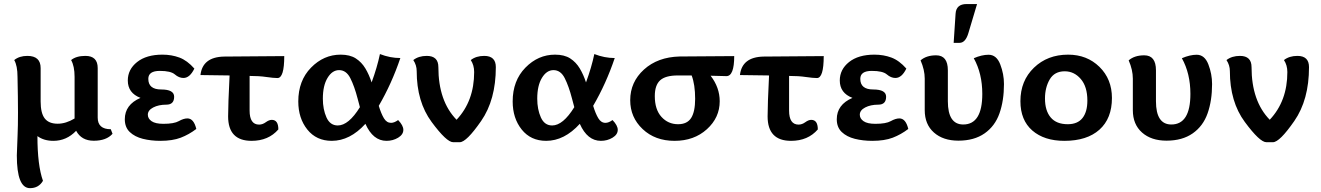

<svg xmlns="http://www.w3.org/2000/svg" viewBox="-20 -704 6665 969"><path d="M131.3 245.6Q64.9 245.6 64.9 80.6Q64.9 69.3 68.8 -23.4Q70.8 -67.4 70.8 -135.7Q70.8 -210.9 68.4 -315.9Q68.4 -372.1 51.8 -400.9Q77.6 -421.9 118.2 -421.9Q185.1 -421.9 185.1 -360.4V-191.9Q185.1 -132.8 205.8 -106.2Q226.6 -79.6 271 -79.6Q312.5 -79.6 356.4 -106V-315.9Q356.4 -370.1 338.9 -400.9Q364.7 -421.9 411.1 -421.9Q473.1 -421.9 473.1 -360.4V-110.4Q473.1 -51.8 539.1 -51.8L547.9 -28.8Q517.1 6.3 453.1 6.3Q391.1 6.3 364.3 -43.9Q315.9 6.8 249.5 6.8Q201.2 6.8 168.9 -17.1Q168.9 129.9 196.8 208.5Q175.3 245.6 131.3 245.6Z M789.1 6.8Q741.7 6.8 700.9 -3.4Q660.2 -13.7 635 -37.6Q609.9 -61.5 609.9 -102.1Q609.9 -175.8 689 -210Q625 -234.4 625 -297.9Q625 -353.5 671.9 -390.9Q718.8 -428.2 799.8 -428.2Q845.7 -428.2 885.3 -413.6Q924.8 -398.9 960.9 -357.9Q938 -310.5 905.8 -310.5Q883.3 -310.5 862.5 -328.4Q841.8 -346.2 786.6 -346.2Q728.5 -346.2 728.5 -306.2Q728.5 -252.4 793.7 -252.4Q858.9 -252.4 858.9 -215.8Q858.9 -175.8 819.6 -175.8Q780.3 -175.8 753.2 -161.6Q726.1 -147.5 726.1 -125Q726.1 -105.5 745.1 -92.3Q764.2 -79.1 804.7 -79.1Q858.4 -79.1 882.6 -92.8Q906.7 -106.4 925.8 -106.4Q958 -106.4 970.7 -53.2Q933.6 -24.9 892.1 -9Q850.6 6.8 789.1 6.8Z M1249.5 6.8Q1131.3 6.8 1131.3 -116.7Q1131.3 -175.8 1138.7 -323.2L991.7 -325.2Q1002 -416 1110.4 -418.5L1414.6 -420.9Q1414.6 -310.1 1380.4 -310.1Q1360.8 -310.1 1324.5 -315.4Q1288.1 -320.8 1239.7 -320.8V-146Q1239.7 -75.2 1287.6 -75.2Q1305.2 -75.2 1321.5 -87.2Q1337.9 -99.1 1351.6 -99.1Q1384.8 -99.1 1384.8 -50.8Q1335 6.8 1249.5 6.8Z M1930.7 6.8Q1862.3 6.8 1824.2 -79.1Q1746.1 6.8 1654.3 6.8Q1576.7 6.8 1531 -50.3Q1485.4 -107.4 1485.4 -191.9Q1485.4 -296.9 1549.6 -362.5Q1613.8 -428.2 1699.2 -428.2Q1746.1 -428.2 1775.6 -409.2Q1805.2 -390.1 1824 -358.6Q1842.8 -327.1 1855.5 -288.1Q1883.3 -363.8 1897.5 -431.2Q1948.7 -411.1 2000.5 -411.1Q1957 -282.2 1891.6 -169.9Q1903.8 -129.9 1917.7 -106.9Q1931.6 -84 1953.6 -84Q1969.7 -84 1989.3 -98.1Q2015.6 -70.8 2015.6 -48.8Q2015.6 -24.9 1989.3 -9Q1962.9 6.8 1930.7 6.8ZM1684.6 -70.8Q1739.3 -70.8 1796.4 -163.1L1784.7 -207Q1768.6 -269 1748 -309.6Q1727.5 -350.1 1691.4 -350.1Q1656.7 -350.1 1633.1 -311Q1609.4 -272 1609.4 -206.1Q1609.4 -151.9 1627.7 -111.3Q1646 -70.8 1684.6 -70.8Z M2373 -340.3Q2373 -375 2356 -400.9Q2382.8 -421.9 2423.8 -421.9Q2482.4 -421.9 2482.4 -365.2Q2482.4 -200.2 2408.2 -93.3Q2334 13.7 2300.3 13.7H2267.1Q2233.9 13.7 2158.4 -88.4Q2083 -190.4 2083 -345.2Q2083 -375 2065.9 -400.9Q2092.8 -421.9 2133.8 -421.9Q2192.4 -421.9 2192.4 -365.2Q2192.4 -193.8 2284.2 -99.6Q2373 -193.8 2373 -340.3Z M3012.7 6.8Q2944.3 6.8 2906.2 -79.1Q2828.1 6.8 2736.3 6.8Q2658.7 6.8 2613 -50.3Q2567.4 -107.4 2567.4 -191.9Q2567.4 -296.9 2631.6 -362.5Q2695.8 -428.2 2781.2 -428.2Q2828.1 -428.2 2857.7 -409.2Q2887.2 -390.1 2906 -358.6Q2924.8 -327.1 2937.5 -288.1Q2965.3 -363.8 2979.5 -431.2Q3030.8 -411.1 3082.5 -411.1Q3039.1 -282.2 2973.6 -169.9Q2985.8 -129.9 2999.8 -106.9Q3013.7 -84 3035.6 -84Q3051.8 -84 3071.3 -98.1Q3097.7 -70.8 3097.7 -48.8Q3097.7 -24.9 3071.3 -9Q3044.9 6.8 3012.7 6.8ZM2766.6 -70.8Q2821.3 -70.8 2878.4 -163.1L2866.7 -207Q2850.6 -269 2830.1 -309.6Q2809.6 -350.1 2773.4 -350.1Q2738.8 -350.1 2715.1 -311Q2691.4 -272 2691.4 -206.1Q2691.4 -151.9 2709.7 -111.3Q2728 -70.8 2766.6 -70.8Z M3384.3 6.8Q3286.1 6.8 3223.4 -52.5Q3160.6 -111.8 3160.6 -198.2Q3160.6 -290 3230 -353Q3299.3 -416 3409.7 -418.9L3685.5 -420.9Q3685.5 -319.8 3646 -319.8Q3621.1 -319.8 3607.4 -320.8Q3593.8 -321.8 3566.4 -321.8Q3612.3 -262.2 3612.3 -192.9Q3612.3 -110.4 3547.6 -51.8Q3482.9 6.8 3384.3 6.8ZM3402.3 -77.1Q3448.2 -77.1 3468.3 -108.9Q3488.3 -140.6 3488.3 -205.1Q3488.3 -276.9 3470.7 -323.2H3400.4Q3338.4 -323.2 3311.5 -298.6Q3284.7 -273.9 3284.7 -219.2Q3284.7 -150.9 3318.4 -114Q3352.1 -77.1 3402.3 -77.1Z M3972.2 6.8Q3854 6.8 3854 -116.7Q3854 -175.8 3861.3 -323.2L3714.4 -325.2Q3724.6 -416 3833 -418.5L4137.2 -420.9Q4137.2 -310.1 4103 -310.1Q4083.5 -310.1 4047.1 -315.4Q4010.7 -320.8 3962.4 -320.8V-146Q3962.4 -75.2 4010.3 -75.2Q4027.8 -75.2 4044.2 -87.2Q4060.5 -99.1 4074.2 -99.1Q4107.4 -99.1 4107.4 -50.8Q4057.6 6.8 3972.2 6.8Z M4382.3 6.8Q4335 6.8 4294.2 -3.4Q4253.4 -13.7 4228.3 -37.6Q4203.1 -61.5 4203.1 -102.1Q4203.1 -175.8 4282.2 -210Q4218.3 -234.4 4218.3 -297.9Q4218.3 -353.5 4265.1 -390.9Q4312 -428.2 4393.1 -428.2Q4439 -428.2 4478.5 -413.6Q4518.1 -398.9 4554.2 -357.9Q4531.2 -310.5 4499 -310.5Q4476.6 -310.5 4455.8 -328.4Q4435.1 -346.2 4379.9 -346.2Q4321.8 -346.2 4321.8 -306.2Q4321.8 -252.4 4387 -252.4Q4452.1 -252.4 4452.1 -215.8Q4452.1 -175.8 4412.8 -175.8Q4373.5 -175.8 4346.4 -161.6Q4319.3 -147.5 4319.3 -125Q4319.3 -105.5 4338.4 -92.3Q4357.4 -79.1 4397.9 -79.1Q4451.7 -79.1 4475.8 -92.8Q4500 -106.4 4519 -106.4Q4551.3 -106.4 4564 -53.2Q4526.9 -24.9 4485.4 -9Q4443.8 6.8 4382.3 6.8Z M4816.9 5.9Q4739.7 5.9 4693.4 -35.2Q4647 -76.2 4647 -147.9V-307.1Q4647 -351.1 4626 -399.4Q4655.3 -424.8 4704.6 -424.8Q4763.7 -424.8 4763.7 -349.1V-192.9Q4763.7 -75.7 4841.3 -75.7Q4937.5 -75.7 4937.5 -230Q4937.5 -333 4894.5 -410.2Q4935.1 -427.7 4969.2 -427.7Q5009.3 -427.7 5028.1 -379.2Q5046.9 -330.6 5046.9 -279.8Q5046.9 -196.3 5024.2 -131.8Q5001.5 -67.4 4949 -30.8Q4896.5 5.9 4816.9 5.9ZM4822.8 -487.8H4793L4802.7 -634.8Q4805.7 -683.6 4858.4 -683.6H4911.1L4867.2 -536.6Q4852.5 -487.8 4822.8 -487.8Z M5351.6 6.8Q5250 6.8 5189.9 -45.4Q5129.9 -97.7 5129.9 -193.4Q5129.9 -296.4 5198.2 -362.3Q5266.6 -428.2 5370.6 -428.2Q5465.8 -428.2 5528.8 -366.5Q5591.8 -304.7 5591.8 -209.5Q5591.8 -106 5528.8 -49.6Q5465.8 6.8 5351.6 6.8ZM5368.7 -77.1Q5418.5 -77.1 5443.1 -108.2Q5467.8 -139.2 5467.8 -196.3Q5467.8 -267.1 5434.3 -305.7Q5400.9 -344.2 5353.5 -344.2Q5301.8 -344.2 5277.8 -303.2Q5253.9 -262.2 5253.9 -207Q5253.9 -145.5 5282.7 -111.3Q5311.5 -77.1 5368.7 -77.1Z M5867.2 5.9Q5790 5.9 5743.7 -35.2Q5697.3 -76.2 5697.3 -147.9V-307.1Q5697.3 -351.1 5676.3 -399.4Q5705.6 -424.8 5754.9 -424.8Q5814 -424.8 5814 -349.1V-192.9Q5814 -75.7 5891.6 -75.7Q5987.8 -75.7 5987.8 -230Q5987.8 -333 5944.8 -410.2Q5985.4 -427.7 6019.5 -427.7Q6059.6 -427.7 6078.4 -379.2Q6097.2 -330.6 6097.2 -279.8Q6097.2 -196.3 6074.5 -131.8Q6051.8 -67.4 5999.3 -30.8Q5946.8 5.9 5867.2 5.9Z M6477.1 -340.3Q6477.1 -375 6460 -400.9Q6486.8 -421.9 6527.8 -421.9Q6586.4 -421.9 6586.4 -365.2Q6586.4 -200.2 6512.2 -93.3Q6438 13.7 6404.3 13.7H6371.1Q6337.9 13.7 6262.5 -88.4Q6187 -190.4 6187 -345.2Q6187 -375 6169.9 -400.9Q6196.8 -421.9 6237.8 -421.9Q6296.4 -421.9 6296.4 -365.2Q6296.4 -193.8 6388.2 -99.6Q6477.1 -193.8 6477.1 -340.3Z"/></svg>

Font: ALMAS
Style: Bold
Weight: 700
Designer: ALMAS Font/ by Husham Jawad Kadhim, derived from the Bainsely font by/ Paul James MIller
Foundry: High-Logic / Made with FontCreator
Version: Version 1.411;September 19, 2021;FontCreator 14.0.0.2814 32-